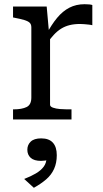

<svg xmlns="http://www.w3.org/2000/svg" viewBox="-20 -568 491 913"><path d="M419 -544V-448Q412 -450 402 -451Q392 -452 381.5 -453Q371 -454 361 -454Q333 -454 311 -448.5Q289 -443 270.5 -431.5Q252 -420 235.5 -402Q219 -384 200 -358V-404Q225 -451 251.5 -483Q278 -515 310 -531.5Q342 -548 382 -548Q394 -548 404.5 -547Q415 -546 419 -544ZM42 0V-48H45Q84 -48 106.5 -59Q129 -70 129 -104V-438Q129 -453 120.5 -460.5Q112 -468 95 -473Q78 -478 52 -483L42 -485V-537H202L214 -403L218 -407V-70Q218 -61 232 -56Q246 -51 265 -49.5Q284 -48 298 -48H320V0ZM141 325 95 283Q126 271 150 257Q174 243 187.5 225Q201 207 201 184L215 189Q206 194 195 195.5Q184 197 175 197Q142 197 126 182.5Q110 168 110 144Q110 121 126 105.5Q142 90 176 90Q213 90 231.5 110.5Q250 131 250 170Q250 207 237 235.5Q224 264 199.5 285Q175 306 141 325Z"/></svg>

Font: Roboto Serif
Style: Regular
Weight: 400
Designer: Greg Gazdowicz
Foundry: Commercial Type
Version: Version 1.008